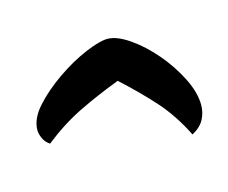

<svg xmlns="http://www.w3.org/2000/svg" viewBox="-39 -598 285 240"><g transform="rotate(-15 103.0 -477.5)"><path d="M186 -406Q172 -434 154 -454Q136 -474 113 -495Q84 -484 59.5 -472Q35 -460 11 -441Q5 -445 2.5 -451Q0 -457 0 -461Q0 -476 13.5 -491Q27 -506 46.5 -519.5Q66 -533 85 -541Q104 -549 114 -549Q126 -549 142 -538Q158 -527 172.5 -510Q187 -493 196.5 -474Q206 -455 206 -439Q206 -429 201.5 -420.5Q197 -412 186 -406Z"/></g></svg>

Font: Dancing Script Medium
Style: Regular
Weight: 500
Designer: Pablo Impallari
Foundry: Pablo Impallari
Version: Version 2.000